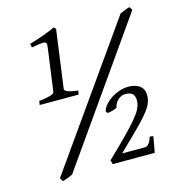

<svg xmlns="http://www.w3.org/2000/svg" viewBox="-95 -687 732 786"><g transform="rotate(-15 271.0 -294.0)"><path d="M64.9 -311 67.4 -327.6Q86.9 -329.6 99.6 -332.3Q112.3 -335 119.6 -337.6Q127 -340.3 129.9 -343.3Q132.8 -346.2 132.8 -348.6L157.2 -527.3Q158.7 -537.1 158.7 -542Q158.7 -547.4 155.8 -550.3Q154.8 -551.8 151.4 -552.7Q147.9 -553.7 140.9 -553.5Q133.8 -553.2 122.8 -551.8Q111.8 -550.3 95.2 -546.9L91.8 -563Q102.5 -565.9 117.9 -570.8Q133.3 -575.7 149.2 -581.3Q165 -586.9 179.4 -592.8Q193.8 -598.6 202.6 -603L210.4 -594.7L176.8 -348.6Q176.8 -346.2 178.5 -343.5Q180.2 -340.8 186 -337.9Q191.9 -335 202.9 -332.3Q213.9 -329.6 232.4 -327.6L230 -311ZM469.2 0H291L286.1 -17.1Q336.4 -65.4 368.2 -97.7Q399.9 -129.9 418.2 -151.9Q436.5 -173.8 444.1 -188.5Q451.7 -203.1 453.6 -216.3Q456.5 -238.3 448 -251Q439.5 -263.7 414.1 -263.7Q404.8 -263.7 396.5 -259.8Q388.2 -255.9 381.8 -249.5Q375.5 -243.2 371.3 -235.1Q367.2 -227.1 365.7 -218.8Q347.7 -209.5 325.2 -207.5L319.3 -214.4Q320.8 -226.6 331.5 -240Q342.3 -253.4 358.4 -264.4Q374.5 -275.4 394.3 -282.5Q414.1 -289.6 434.6 -289.6Q466.8 -289.6 485.4 -273.4Q503.9 -257.3 499.5 -223.1Q497.1 -207.5 488.3 -191.4Q479.5 -175.3 460.9 -154.1Q442.4 -132.8 412.8 -103.8Q383.3 -74.7 339.8 -32.2H435.5Q443.8 -32.2 449.7 -38.1Q455.6 -43.9 459.2 -51Q462.9 -58.1 464.6 -64Q466.3 -69.8 466.3 -69.8L481.4 -67.4ZM119.1 -1.5Q107.9 3.9 98.4 7.6Q88.9 11.2 76.2 14.6L67.4 0L481.9 -587.4Q490.7 -591.3 502 -595.9Q513.2 -600.6 522.9 -603L532.2 -589.4Z"/></g></svg>

Font: GentiumAlt
Style: Italic
Weight: 400
Italic angle: -7°
Designer: J. Victor Gaultney
Version: Version 1.02; 2005; OFL release